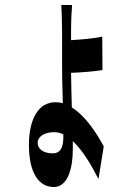

<svg xmlns="http://www.w3.org/2000/svg" viewBox="-20 -662 540 770"><path d="M269 -642H226C227 -621 229 -577 229 -533V-402C229 -358 230 -302 232 -248C222 -251 212 -252 202 -252C134 -252 96 -184 96 -81C96 34 137 88 196 88C251 88 272 15 272 -63V-96C313 -58 349 5 375 56L396 -75C367 -129 322 -198 268 -231C267 -282 265 -333 265 -370C299 -371 355 -375 391 -381L390 -515C354 -507 298 -503 265 -501V-535C265 -575 267 -620 269 -642ZM131 -89C131 -114 158 -132 198 -132C210 -132 222 -129 234 -123V-112C234 -67 220 -47 192 -47C153 -47 131 -65 131 -89Z"/></svg>

Font: 寒蝉无机体 CompactMedium
Style: Regular
Weight: 500
Width: 3
Designer: ChillTanhei {Warren2060}; 
Source Han Sans {Ryoko NISHIZUKA 西塚涼子 (kana, bopomofo & ideographs); Paul D. Hunt (Latin, Gre
Foundry: ChillType&Adobe
Version: Version 1.000;Glyphs 3.1.1 (3135)